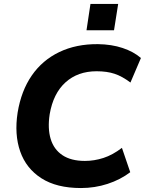

<svg xmlns="http://www.w3.org/2000/svg" viewBox="-20 -939 732 970"><path d="M389 11Q266 11 189 -38.5Q112 -88 82 -174Q52 -260 69 -370Q87 -480 140.5 -557.5Q194 -635 279.5 -676Q365 -717 475 -716Q544 -715 599.5 -696.5Q655 -678 692 -646L639 -522Q598 -553 559.5 -566Q521 -579 468 -579Q373 -579 311 -523Q249 -467 231 -362Q220 -290 236 -237Q252 -184 295.5 -155Q339 -126 409 -126Q456 -126 502.5 -141Q549 -156 596 -192L638 -69Q588 -31 523.5 -10Q459 11 389 11ZM417 -786 437 -919H577L556 -786Z"/></svg>

Font: Mulish ExtraLight ExtraBold
Style: Italic
Weight: 800
Italic angle: -9°
Version: Version 3.603